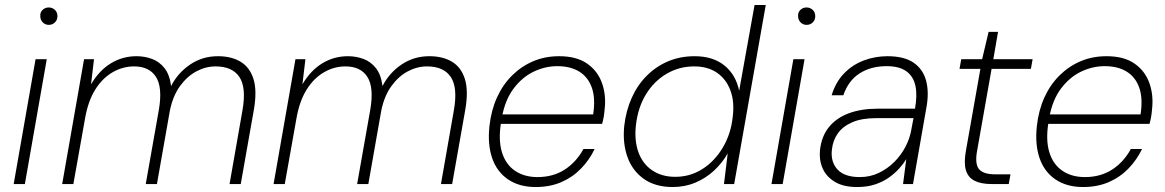

<svg xmlns="http://www.w3.org/2000/svg" viewBox="-20 -740 4686 772"><path d="M35 0 123 -502H168L80 0ZM176 -640Q162 -640 152 -650Q142 -660 142 -675Q141 -691 151.5 -700.5Q162 -710 176 -710Q190 -710 200.5 -700.5Q211 -691 211 -675Q211 -660 201 -650Q191 -640 176 -640Z M230 0 318 -502H358L346 -401Q379 -457 426 -485.5Q473 -514 529 -514Q562 -514 591.5 -503Q621 -492 641.5 -466Q662 -440 668 -394Q695 -447 744.5 -480.5Q794 -514 856 -514Q910 -514 947 -492Q984 -470 999 -423Q1014 -376 1001 -300L948 0H903L955 -297Q971 -388 942.5 -430.5Q914 -473 847 -473Q807 -473 769.5 -453Q732 -433 703.5 -393.5Q675 -354 663 -295L611 0H566L619 -300Q634 -389 607 -431Q580 -473 519 -473Q473 -473 432 -449Q391 -425 362.5 -379Q334 -333 322 -264L275 0Z M1080 0 1168 -502H1208L1196 -401Q1229 -457 1276 -485.5Q1323 -514 1379 -514Q1412 -514 1441.5 -503Q1471 -492 1491.5 -466Q1512 -440 1518 -394Q1545 -447 1594.5 -480.5Q1644 -514 1706 -514Q1760 -514 1797 -492Q1834 -470 1849 -423Q1864 -376 1851 -300L1798 0H1753L1805 -297Q1821 -388 1792.5 -430.5Q1764 -473 1697 -473Q1657 -473 1619.5 -453Q1582 -433 1553.5 -393.5Q1525 -354 1513 -295L1461 0H1416L1469 -300Q1484 -389 1457 -431Q1430 -473 1369 -473Q1323 -473 1282 -449Q1241 -425 1212.5 -379Q1184 -333 1172 -264L1125 0Z M2134 12Q2068 12 2023 -18.5Q1978 -49 1959 -104Q1940 -159 1948 -233Q1955 -297 1978.5 -348.5Q2002 -400 2039.5 -437Q2077 -474 2124.5 -494Q2172 -514 2228 -514Q2298 -514 2340.5 -484.5Q2383 -455 2400.5 -406Q2418 -357 2411 -299Q2410 -285 2407.5 -270.5Q2405 -256 2401 -242H1981L1988 -280H2365Q2375 -345 2359.5 -388Q2344 -431 2308.5 -452.5Q2273 -474 2221 -474Q2172 -474 2126 -452Q2080 -430 2045.5 -384.5Q2011 -339 1998 -268L1995 -250Q1983 -178 1998 -128.5Q2013 -79 2050.5 -53.5Q2088 -28 2141 -28Q2204 -28 2250.5 -58Q2297 -88 2326 -141H2371Q2350 -97 2316 -62Q2282 -27 2236.5 -7.5Q2191 12 2134 12Z M2685 12Q2615 12 2569 -20.5Q2523 -53 2503 -108.5Q2483 -164 2490 -234Q2497 -295 2520 -346.5Q2543 -398 2580.5 -435.5Q2618 -473 2666.5 -493.5Q2715 -514 2773 -514Q2847 -514 2893 -476.5Q2939 -439 2952 -375L3014 -720H3059L2932 0H2891L2906 -123Q2884 -85 2851.5 -54.5Q2819 -24 2776.5 -6Q2734 12 2685 12ZM2695 -29Q2755 -29 2804.5 -60.5Q2854 -92 2886.5 -147Q2919 -202 2926 -269Q2934 -330 2917 -376Q2900 -422 2863 -447.5Q2826 -473 2771 -473Q2711 -473 2660.5 -443.5Q2610 -414 2577.5 -361Q2545 -308 2537 -237Q2530 -175 2547 -128Q2564 -81 2602.5 -55Q2641 -29 2695 -29Z M3082 0 3170 -502H3215L3127 0ZM3223 -640Q3209 -640 3199 -650Q3189 -660 3189 -675Q3188 -691 3198.5 -700.5Q3209 -710 3223 -710Q3237 -710 3247.5 -700.5Q3258 -691 3258 -675Q3258 -660 3248 -650Q3238 -640 3223 -640Z M3426 12Q3371 12 3336.5 -9Q3302 -30 3287.5 -63.5Q3273 -97 3277 -136Q3283 -192 3313 -229Q3343 -266 3393 -284.5Q3443 -303 3508 -303H3659Q3669 -358 3660.5 -396Q3652 -434 3623.5 -454Q3595 -474 3545 -474Q3482 -474 3436.5 -445Q3391 -416 3371 -357H3324Q3340 -410 3374 -445Q3408 -480 3453.5 -497Q3499 -514 3548 -514Q3616 -514 3654 -487.5Q3692 -461 3704 -414.5Q3716 -368 3705 -308L3651 0H3611L3624 -100Q3613 -82 3595.5 -62.5Q3578 -43 3554 -26Q3530 -9 3498.5 1.5Q3467 12 3426 12ZM3437 -28Q3479 -28 3514 -45Q3549 -62 3576 -89Q3603 -116 3620 -148.5Q3637 -181 3643 -212L3653 -265H3504Q3445 -265 3407 -248.5Q3369 -232 3349 -204Q3329 -176 3325 -139Q3319 -90 3347 -59Q3375 -28 3437 -28Z M3967 0Q3924 0 3898 -13.5Q3872 -27 3863.5 -56.5Q3855 -86 3864 -135L3922 -463H3838L3845 -502H3929L3955 -612H3993L3974 -502H4132L4125 -463H3967L3909 -135Q3899 -82 3916 -60.5Q3933 -39 3982 -39H4043L4036 0Z M4335 12Q4269 12 4224 -18.5Q4179 -49 4160 -104Q4141 -159 4149 -233Q4156 -297 4179.5 -348.5Q4203 -400 4240.5 -437Q4278 -474 4325.5 -494Q4373 -514 4429 -514Q4499 -514 4541.5 -484.5Q4584 -455 4601.5 -406Q4619 -357 4612 -299Q4611 -285 4608.5 -270.5Q4606 -256 4602 -242H4182L4189 -280H4566Q4576 -345 4560.5 -388Q4545 -431 4509.5 -452.5Q4474 -474 4422 -474Q4373 -474 4327 -452Q4281 -430 4246.5 -384.5Q4212 -339 4199 -268L4196 -250Q4184 -178 4199 -128.5Q4214 -79 4251.5 -53.5Q4289 -28 4342 -28Q4405 -28 4451.5 -58Q4498 -88 4527 -141H4572Q4551 -97 4517 -62Q4483 -27 4437.5 -7.5Q4392 12 4335 12Z"/></svg>

Font: DM Sans 16pt ExtraLight
Style: Italic
Weight: 250
Italic angle: -10°
Version: Version 4.004;gftools[0.9.30]